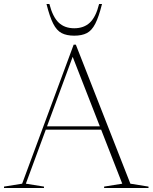

<svg xmlns="http://www.w3.org/2000/svg" viewBox="-27 -938 761 958"><path d="M195 -291V-307.5H495.5V-291ZM623.5 -21.5 714 -7V0H492.5V-7L583 -21.5L331.5 -665H339.5L102 -21.5L192.5 -7V0H-7V-7L83.5 -21.5L340.5 -715H351.5ZM343.5 -797Q391.5 -797 421.5 -825.2Q451.5 -853.5 467.5 -918H482Q466 -854 448.5 -819.8Q431 -785.5 406.2 -772.8Q381.5 -760 343.5 -760Q305.5 -760 280.8 -772.8Q256 -785.5 238.5 -819.8Q221 -854 205 -918H219.5Q236 -853.5 265.8 -825.2Q295.5 -797 343.5 -797Z"/></svg>

Font: Newsreader 60pt ExtraLight
Style: Regular
Weight: 250
Designer: Hugues Gentile
Foundry: Production Type
Version: Version 1.003